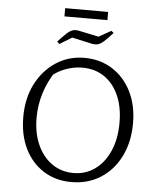

<svg xmlns="http://www.w3.org/2000/svg" viewBox="-60 -965 849 1024"><g transform="rotate(5 364.0 -452.5)"><path d="M360 8Q276 8 211.5 -32.5Q147 -73 111 -146Q75 -219 75 -316Q75 -416 114 -492.5Q153 -569 220.5 -613.5Q288 -658 373 -658Q458 -658 523 -616.5Q588 -575 624.5 -502Q661 -429 661 -333Q661 -233 623 -156Q585 -79 517 -35.5Q449 8 360 8ZM367 -41Q432 -41 482 -77Q532 -113 560.5 -178Q589 -243 589 -329Q589 -412 562 -474Q535 -536 485 -570.5Q435 -605 367 -605Q323 -605 279.5 -589.5Q236 -574 200 -544L226 -574Q146 -454 146 -318Q146 -236 174 -173.5Q202 -111 252 -76Q302 -41 367 -41ZM233 -720 220 -732Q250 -764 267 -779.5Q284 -795 298 -799Q312 -803 328 -800L437 -777L503 -814L516 -804Q487 -771 469 -755.5Q451 -740 437.5 -736.5Q424 -733 407 -736L298 -760ZM247 -869V-913H477V-869Z"/></g></svg>

Font: Piazzolla 24pt Light
Style: Regular
Weight: 300
Designer: Juan Pablo del Peral
Foundry: Huerta Tipografica
Version: Version 2.005